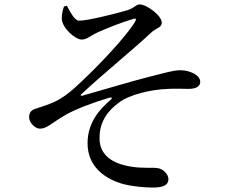

<svg xmlns="http://www.w3.org/2000/svg" viewBox="-20 -792 1040 864"><path d="M336 -699C371 -698 499 -730 553 -746C588 -757 590 -772 609 -772C640 -772 708 -722 708 -690C708 -667 683 -667 660 -645C561 -553 460 -474 346 -368C341 -364 343 -360 349 -361C438 -386 578 -428 646 -445C718 -463 759 -476 792 -476C832 -476 881 -455 881 -424C881 -405 866 -392 827 -392C804 -392 777 -394 736 -392C659 -389 564 -367 516 -331C471 -298 427 -250 428 -169C428 -94 486 -55 571 -42C625 -33 666 -40 692 -35C713 -32 738 -8 738 14C738 41 715 52 667 52C631 52 578 47 541 38C449 14 374 -44 374 -148C374 -241 430 -302 477 -342C487 -351 485 -356 471 -352C403 -332 322 -302 275 -275C213 -239 191 -213 160 -213C138 -213 111 -240 111 -264C111 -283 118 -295 138 -302C162 -310 198 -321 226 -334C268 -354 307 -386 355 -433C412 -486 545 -623 587 -693C596 -708 591 -711 577 -706C531 -693 464 -666 423 -648C384 -630 372 -614 347 -614C321 -614 260 -663 258 -708C257 -723 262 -747 268 -763L281 -766C298 -735 316 -699 336 -699Z"/></svg>

Font: Noto Serif KR Medium
Style: Regular
Weight: 500
Designer: Ryoko NISHIZUKA 西塚涼子 (kana & ideographs); Frank Grießhammer (Latin, Greek & Cyrillic); Wenlong ZHANG 张文龙 (bopomofo); San
Foundry: Adobe
Version: Version 2.001;hotconv 1.1.0;makeotfexe 2.6.0